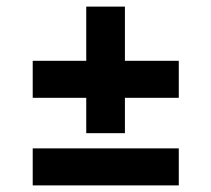

<svg xmlns="http://www.w3.org/2000/svg" viewBox="-20 -702 640 581"><path d="M79 -518H241V-682H358V-518H521V-406H358V-299H241V-406H79ZM79 -253H521V-141H79Z"/></svg>

Font: PT Mono
Style: Bold
Weight: 700
Monospace: yes
Designer: A.Korolkova, I.Chaeva
Foundry: ParaType Ltd
Version: Version 1.000 OFL